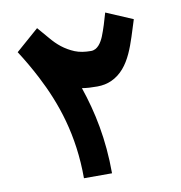

<svg xmlns="http://www.w3.org/2000/svg" viewBox="-84 -805 863 916"><g transform="rotate(-10 347.5 -346.5)"><path d="M249 34H385C385 -131 356 -268 314 -391C337 -387 361 -386 388 -386C414 -386 437 -391 457 -400C555 -444 580 -566 615 -672L486 -727C476 -691 463 -648 450 -616C439 -590 420 -558 388 -558C358 -558 332 -562 310 -571C264 -590 231 -618 201 -654C186 -672 170 -690 153 -710L42 -613C70 -570 96 -525 121 -477C193 -338 249 -176 249 34Z"/></g></svg>

Font: Iranian Sans Web
Style: Bold
Weight: 700
Designer: Hooman Mehr, Hadi Navid in Neviseh Pardaz Co. Ltd. (http://nevisa.com)
Foundry: http://font-store.ir
Version: 5.0.2 build 3/9/1393